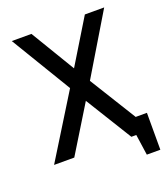

<svg xmlns="http://www.w3.org/2000/svg" viewBox="-147 -805 900 1027"><g transform="rotate(-20 303.0 -291.0)"><path d="M482 -92V0H494L511 118H588V-92ZM303 -449 152 -700H40L247 -357L26 0H141L303 -264L466 0H581L360 -357L566 -700H456Z"/></g></svg>

Font: Advent Pro SemiBold
Style: Regular
Weight: 600
Designer: VivaRado, Andreas Kalpakidis
Foundry: VivaRado, Andreas Kalpakidis
Version: Version 3.000